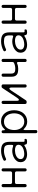

<svg xmlns="http://www.w3.org/2000/svg" viewBox="1474 -2012 746 3734"><g transform="rotate(-90 1847.0 -145.0)"><path d="M74 -31V-457Q74 -471 82.5 -479Q91 -487 105 -487Q119 -487 127 -479Q135 -471 135 -457V-315Q135 -301 144 -292Q153 -283 167 -283H349Q363 -283 372 -292Q381 -301 381 -315V-458Q381 -471 389 -479Q397 -487 411 -487Q424 -487 432 -479Q440 -471 440 -458V-30Q440 -16 432 -8Q424 0 411 0Q397 0 389 -8Q381 -16 381 -30V-195Q381 -209 372 -218Q363 -227 349 -227H167Q153 -227 144 -218Q135 -209 135 -195V-31Q135 -17 127 -8.5Q119 0 105 0Q74 0 74 -31Z M717 9Q648 10 604 -23Q560 -56 560 -119Q560 -159 581.5 -189Q603 -219 635.5 -239.5Q668 -260 707 -270Q746 -280 780 -280Q825 -280 861 -266Q870 -262 879 -262Q897 -262 897 -289V-332Q897 -365 890.5 -386.5Q884 -408 870 -420Q856 -432 833.5 -436.5Q811 -441 779 -441Q741 -441 703 -430.5Q665 -420 631 -403Q621 -399 616 -399Q601 -399 593 -414Q586 -425 588.5 -435.5Q591 -446 603 -452Q621 -462 643 -470.5Q665 -479 688.5 -485Q712 -491 735 -494Q758 -497 779 -497Q824 -497 857.5 -489Q891 -481 913 -462Q935 -443 945.5 -411Q956 -379 956 -332V-62Q956 -43 967 -41Q970 -39 976.5 -39.5Q983 -40 992 -41Q1013 -44 1013 -24V-16Q1013 -3 1000 2L986 6Q970 9 954 9Q921 9 910 -5Q904 -14 901 -31Q898 -46 890 -46Q886 -46 878 -40Q863 -28 843 -19Q823 -10 801.5 -4Q780 2 758 5Q736 8 717 9ZM720 -46Q741 -47 762.5 -50Q784 -53 804 -59Q824 -65 842.5 -75.5Q861 -86 876 -102Q900 -127 898 -166Q895 -197 864 -213Q832 -228 784 -227Q761 -227 732.5 -220.5Q704 -214 679 -201Q654 -188 637 -167.5Q620 -147 620 -118Q620 -97 629 -83Q638 -69 652.5 -61Q667 -53 684.5 -49.5Q702 -46 720 -46Z M1124 178V-458Q1124 -486 1152 -486Q1179 -486 1181 -458V-443Q1182 -421 1189 -421Q1195 -421 1206 -434Q1234 -466 1270.5 -482Q1307 -498 1349 -498Q1405 -498 1446.5 -477Q1488 -456 1515.5 -420.5Q1543 -385 1556.5 -338.5Q1570 -292 1570 -242Q1570 -191 1555.5 -145Q1541 -99 1513 -64.5Q1485 -30 1444 -9.5Q1403 11 1349 11Q1271 11 1214 -46Q1200 -60 1194 -60Q1185 -60 1185 -36V178Q1185 192 1177 200Q1169 208 1155 208Q1141 208 1132.5 200Q1124 192 1124 178ZM1348 -46Q1390 -46 1420.5 -62.5Q1451 -79 1471 -106.5Q1491 -134 1500.5 -169.5Q1510 -205 1510 -242Q1510 -280 1500.5 -316Q1491 -352 1471.5 -379.5Q1452 -407 1421 -424Q1390 -441 1348 -441Q1305 -441 1274.5 -424Q1244 -407 1224 -379Q1204 -351 1194.5 -314.5Q1185 -278 1185 -240Q1185 -203 1195 -168Q1205 -133 1225.5 -106Q1246 -79 1276.5 -62.5Q1307 -46 1348 -46Z M1692 -31V-457Q1692 -471 1700.5 -479Q1709 -487 1723 -487Q1737 -487 1745 -479Q1753 -471 1753 -457V-203Q1753 -150 1772 -150Q1789 -150 1812 -185L2003 -473Q2012 -487 2029 -487H2043Q2057 -487 2065 -479Q2073 -471 2073 -457V-31Q2073 -17 2065 -8.5Q2057 0 2043 0Q2012 0 2012 -31V-282Q2012 -335 1993 -335Q1976 -335 1953 -300L1763 -14Q1753 0 1736 0H1723Q1692 0 1692 -31Z M2508 -31V-165Q2508 -180 2500 -185Q2492 -190 2478 -185Q2455 -174 2429 -169Q2403 -164 2377 -164Q2340 -164 2311.5 -169.5Q2283 -175 2263 -190Q2243 -205 2232.5 -230.5Q2222 -256 2222 -296V-457Q2222 -471 2230.5 -479Q2239 -487 2253 -487Q2267 -487 2275 -479Q2283 -471 2283 -457V-300Q2283 -274 2290 -258.5Q2297 -243 2309.5 -234.5Q2322 -226 2340.5 -223.5Q2359 -221 2383 -221Q2409 -221 2438.5 -227.5Q2468 -234 2491 -246Q2499 -249 2503.5 -257Q2508 -265 2508 -273V-457Q2508 -471 2516.5 -479Q2525 -487 2539 -487Q2553 -487 2561 -479Q2569 -471 2569 -457V-31Q2569 -17 2561 -8.5Q2553 0 2539 0Q2508 0 2508 -31Z M2846 9Q2777 10 2733 -23Q2689 -56 2689 -119Q2689 -159 2710.5 -189Q2732 -219 2764.5 -239.5Q2797 -260 2836 -270Q2875 -280 2909 -280Q2954 -280 2990 -266Q2999 -262 3008 -262Q3026 -262 3026 -289V-332Q3026 -365 3019.5 -386.5Q3013 -408 2999 -420Q2985 -432 2962.5 -436.5Q2940 -441 2908 -441Q2870 -441 2832 -430.5Q2794 -420 2760 -403Q2750 -399 2745 -399Q2730 -399 2722 -414Q2715 -425 2717.5 -435.5Q2720 -446 2732 -452Q2750 -462 2772 -470.5Q2794 -479 2817.5 -485Q2841 -491 2864 -494Q2887 -497 2908 -497Q2953 -497 2986.5 -489Q3020 -481 3042 -462Q3064 -443 3074.5 -411Q3085 -379 3085 -332V-62Q3085 -43 3096 -41Q3099 -39 3105.5 -39.5Q3112 -40 3121 -41Q3142 -44 3142 -24V-16Q3142 -3 3129 2L3115 6Q3099 9 3083 9Q3050 9 3039 -5Q3033 -14 3030 -31Q3027 -46 3019 -46Q3015 -46 3007 -40Q2992 -28 2972 -19Q2952 -10 2930.5 -4Q2909 2 2887 5Q2865 8 2846 9ZM2849 -46Q2870 -47 2891.5 -50Q2913 -53 2933 -59Q2953 -65 2971.5 -75.5Q2990 -86 3005 -102Q3029 -127 3027 -166Q3024 -197 2993 -213Q2961 -228 2913 -227Q2890 -227 2861.5 -220.5Q2833 -214 2808 -201Q2783 -188 2766 -167.5Q2749 -147 2749 -118Q2749 -97 2758 -83Q2767 -69 2781.5 -61Q2796 -53 2813.5 -49.5Q2831 -46 2849 -46Z M3253 -31V-457Q3253 -471 3261.5 -479Q3270 -487 3284 -487Q3298 -487 3306 -479Q3314 -471 3314 -457V-315Q3314 -301 3323 -292Q3332 -283 3346 -283H3528Q3542 -283 3551 -292Q3560 -301 3560 -315V-458Q3560 -471 3568 -479Q3576 -487 3590 -487Q3603 -487 3611 -479Q3619 -471 3619 -458V-30Q3619 -16 3611 -8Q3603 0 3590 0Q3576 0 3568 -8Q3560 -16 3560 -30V-195Q3560 -209 3551 -218Q3542 -227 3528 -227H3346Q3332 -227 3323 -218Q3314 -209 3314 -195V-31Q3314 -17 3306 -8.5Q3298 0 3284 0Q3253 0 3253 -31Z"/></g></svg>

Font: Higure Gothic
Style: Regular
Weight: 400
Designer: Yoshimichi Ohira
Foundry: Positype
Version: Version 1.000